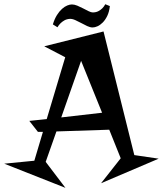

<svg xmlns="http://www.w3.org/2000/svg" viewBox="-71 -841 777 916"><path d="M422.9 -690.9 569.8 -101.1 686 -84 411.1 33.2 504.9 -85.9 450.2 -222.2 198.2 -213.9 147 -68.8 241.2 55.2 -50.8 -60.1 92.8 -74.2 133.8 -211.9H109.9L68.8 -264.2L151.9 -272.9L240.2 -567.9L140.1 -620.1ZM221.2 -280.8 416 -303.2 315.9 -550.8ZM453.1 -812Q450.2 -784.7 440.7 -765.1Q431.2 -745.6 418.9 -733.4Q406.7 -721.2 394 -715.6Q381.3 -710 371.1 -710Q358.9 -710 345 -716.6Q331.1 -723.1 316.7 -731Q302.2 -738.8 288.1 -745.1Q273.9 -751.5 262.2 -751Q247.1 -750 236.1 -743.7Q225.1 -737.3 217.8 -730Q209 -721.2 203.1 -710.9L181.2 -724.6Q189.5 -751.5 200.9 -769.5Q212.4 -787.6 225.1 -798.8Q237.8 -810.1 250 -814.9Q262.2 -819.8 272 -819.8Q283.7 -819.8 297.9 -814Q312 -808.1 325.9 -800.8Q339.8 -793.5 351.8 -787.6Q363.8 -781.7 371.1 -781.7Q387.2 -781.7 398.4 -787.8Q409.7 -793.9 417 -801.3Q425.8 -810.1 431.2 -820.8Z"/></svg>

Font: Risque
Style: Regular
Weight: 400
Designer: Astigmatic (AOETI)
Foundry: Astigmatic (AOETI)
Version: Version 1.000